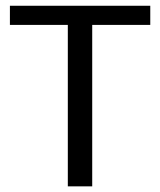

<svg xmlns="http://www.w3.org/2000/svg" viewBox="-20 -660 567 680"><path d="M512.2 -639.6V-571.8H306.6V0H220.2V-571.8H15.1V-639.6Z"/></svg>

Font: Yantramanav
Style: Regular
Weight: 400
Version: Version 1.000;PS 1.0;hotconv 1.0.72;makeotf.lib2.5.5900; ttf